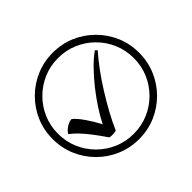

<svg xmlns="http://www.w3.org/2000/svg" viewBox="-184 -997 1297 1297"><g transform="rotate(-45 464.0 -349.0)"><path d="M355 -84Q338 -84 330 -87Q289 -147 258 -186.5Q227 -226 201.5 -252.5Q176 -279 150 -298Q158 -318 185 -336Q212 -354 237 -355Q265 -333 299 -284Q333 -235 361 -181Q384 -228 420 -283.5Q456 -339 499.5 -394Q543 -449 589 -496Q635 -543 677 -572L691 -559Q651 -514 609 -457Q567 -400 527.5 -337Q488 -274 453.5 -211Q419 -148 394 -90Q384 -84 355 -84ZM464 64Q379 64 304 32Q229 0 172 -57Q115 -114 83 -189Q51 -264 51 -349Q51 -435 83 -509.5Q115 -584 172 -641Q229 -698 304 -730Q379 -762 464 -762Q550 -762 624.5 -730Q699 -698 756 -641Q813 -584 845 -509.5Q877 -435 877 -349Q877 -264 845 -189Q813 -114 756 -57Q699 0 624.5 32Q550 64 464 64ZM464 13Q539 13 604.5 -15Q670 -43 720 -93Q770 -143 798 -208.5Q826 -274 826 -349Q826 -424 798 -489.5Q770 -555 720 -605Q670 -655 604.5 -683Q539 -711 464 -711Q389 -711 323.5 -683Q258 -655 208 -605Q158 -555 130 -489.5Q102 -424 102 -349Q102 -274 130 -208.5Q158 -143 208 -93Q258 -43 323.5 -15Q389 13 464 13Z"/></g></svg>

Font: lkorean25
Style: Book
Weight: 400
Designer: Jelle Bosma - Monotype Design Team
Foundry: Monotype Imaging Inc.
Version: Version 2.003